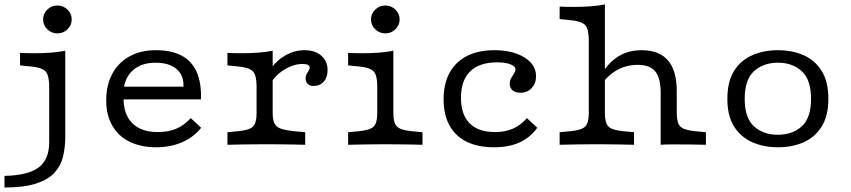

<svg xmlns="http://www.w3.org/2000/svg" viewBox="-46 -653 3837 866"><path d="M175.8 -206.5V-263.7Q175.8 -312.9 159.7 -330.6Q143.5 -348.4 93.5 -353.2L44.4 -358.1V-414.5Q55.6 -413.7 72.6 -413.3Q89.5 -412.9 109.7 -412.9Q148.4 -412.9 185.1 -415.7Q221.8 -418.5 248.4 -424.2V-414.5V-206.5ZM-25.8 192.7V140.3Q81.5 137.9 128.6 102Q175.8 66.1 175.8 -10.5V-206.5H248.4V-36.3Q248.4 12.1 238.3 53.6Q228.2 95.2 199.6 126.2Q171 157.3 116.5 175Q62.1 192.7 -25.8 192.7ZM212.9 -502.4Q186.3 -502.4 167.3 -521Q148.4 -539.5 148.4 -565.3Q148.4 -591.1 167.3 -609.7Q186.3 -628.2 212.9 -628.2Q239.5 -628.2 258.5 -609.7Q277.4 -591.1 277.4 -565.3Q277.4 -539.5 258.5 -521Q239.5 -502.4 212.9 -502.4Z M658.1 11.3Q589.5 11.3 538.7 -13.7Q487.9 -38.7 460.5 -86.3Q433.1 -133.9 433.1 -200.8Q433.1 -268.5 460.1 -319.4Q487.1 -370.2 537.5 -398.4Q587.9 -426.6 657.3 -426.6Q727.4 -426.6 773.4 -402Q819.4 -377.4 841.1 -328.2Q862.9 -279 860.5 -204.8H477.4L476.6 -262.1H781.5Q783.1 -296.8 768.5 -320.6Q754 -344.4 725.4 -357.3Q696.8 -370.2 655.6 -370.2Q593.5 -370.2 555.6 -337.9Q517.7 -305.6 511.3 -247.6L513.7 -245.2Q512.9 -239.5 512.1 -229.8Q511.3 -220.2 511.3 -209.7Q511.3 -136.3 551.2 -96.8Q591.1 -57.3 665.3 -57.3Q712.9 -57.3 748.4 -72.2Q783.9 -87.1 814.5 -120.2L861.3 -76.6Q827.4 -33.9 775 -11.3Q722.6 11.3 658.1 11.3Z M1147.6 -2.4Q1094.4 -2.4 1055.6 -1.6Q1016.9 -0.8 979.8 0V-56.5L1029 -61.3Q1079 -66.1 1095.2 -82.3Q1111.3 -98.4 1111.3 -142.7V-206.5H1183.9V-142.7Q1183.9 -112.9 1191.9 -96.4Q1200 -79.8 1221 -72.6Q1241.9 -65.3 1280.6 -61.3L1330.6 -56.5V0Q1304 -0.8 1276.6 -1.2Q1249.2 -1.6 1217.7 -2Q1186.3 -2.4 1147.6 -2.4ZM1111.3 -206.5V-263.7Q1111.3 -312.9 1095.2 -330.6Q1079 -348.4 1029 -353.2L979.8 -358.1V-414.5Q991.1 -413.7 1008.1 -413.3Q1025 -412.9 1045.2 -412.9Q1083.9 -412.9 1120.6 -415.7Q1157.3 -418.5 1183.9 -424.2V-414.5V-206.5ZM1367.7 -265.3Q1351.6 -265.3 1341.9 -274.6Q1332.3 -283.9 1332.3 -299.2Q1332.3 -310.5 1337.1 -319Q1341.9 -327.4 1346.4 -334.7Q1350.8 -341.9 1350.8 -348.4Q1350.8 -364.5 1317.7 -364.5Q1291.9 -364.5 1264.5 -353.2Q1237.1 -341.9 1213.7 -323Q1190.3 -304 1177.4 -280.6L1175 -342.7Q1204 -383.1 1244 -404.8Q1283.9 -426.6 1327.4 -426.6Q1375 -426.6 1403.2 -402Q1431.5 -377.4 1431.5 -336.3Q1431.5 -304 1414.1 -284.7Q1396.8 -265.3 1367.7 -265.3Z M1655.6 -206.5V-263.7Q1655.6 -312.9 1639.5 -330.6Q1623.4 -348.4 1573.4 -353.2L1524.2 -358.1V-414.5Q1535.5 -413.7 1552.4 -413.3Q1569.4 -412.9 1589.5 -412.9Q1628.2 -412.9 1664.9 -415.7Q1701.6 -418.5 1728.2 -424.2V-414.5V-206.5ZM1691.9 -2.4Q1638.7 -2.4 1600 -1.6Q1561.3 -0.8 1524.2 0V-56.5L1573.4 -61.3Q1623.4 -66.1 1639.5 -82.3Q1655.6 -98.4 1655.6 -142.7V-206.5H1728.2V-142.7Q1728.2 -98.4 1744.4 -82.3Q1760.5 -66.1 1810.5 -61.3L1859.7 -56.5V0Q1822.6 -0.8 1783.9 -1.6Q1745.2 -2.4 1691.9 -2.4ZM1691.9 -502.4Q1665.3 -502.4 1646.4 -521Q1627.4 -539.5 1627.4 -565.3Q1627.4 -591.1 1646.4 -609.7Q1665.3 -628.2 1691.9 -628.2Q1718.5 -628.2 1737.5 -609.7Q1756.5 -591.1 1756.5 -565.3Q1756.5 -539.5 1737.5 -521Q1718.5 -502.4 1691.9 -502.4Z M2182.3 11.3Q2109.7 11.3 2058.9 -13.7Q2008.1 -38.7 1981.5 -87.1Q1954.8 -135.5 1954.8 -204.8Q1954.8 -275.8 1981.9 -325Q2008.9 -374.2 2060.1 -400.4Q2111.3 -426.6 2183.9 -426.6Q2240.3 -426.6 2282.3 -411.7Q2324.2 -396.8 2348 -370.6Q2371.8 -344.4 2371.8 -308.9Q2371.8 -276.6 2352 -255.6Q2332.3 -234.7 2301.6 -234.7Q2279 -234.7 2266.1 -245.6Q2253.2 -256.5 2253.2 -275Q2253.2 -289.5 2259.7 -300.8Q2266.1 -312.1 2272.6 -321.8Q2279 -331.5 2279 -339.5Q2279 -354 2256.5 -362.9Q2233.9 -371.8 2196 -371.8Q2116.1 -371.8 2074.6 -331Q2033.1 -290.3 2033.1 -212.1Q2033.1 -136.3 2072.2 -96.8Q2111.3 -57.3 2187.1 -57.3Q2232.3 -57.3 2267.3 -72.6Q2302.4 -87.9 2330.6 -120.2L2377.4 -76.6Q2345.2 -32.3 2297.2 -10.5Q2249.2 11.3 2182.3 11.3Z M2646 -2.4Q2592.7 -2.4 2554 -1.6Q2515.3 -0.8 2478.2 0V-56.5L2527.4 -61.3Q2577.4 -66.1 2593.5 -82.3Q2609.7 -98.4 2609.7 -142.7V-206.5H2682.3V-142.7Q2682.3 -98.4 2698.4 -82.3Q2714.5 -66.1 2764.5 -61.3L2813.7 -56.5V0Q2776.6 -0.8 2737.9 -1.6Q2699.2 -2.4 2646 -2.4ZM2933.9 -206.5V-233.9Q2933.9 -300.8 2909.7 -330.6Q2885.5 -360.5 2830.6 -360.5Q2772.6 -360.5 2726.6 -330.6Q2680.6 -300.8 2647.6 -242.7L2649.2 -287.1Q2683.1 -355.6 2731.9 -391.1Q2780.6 -426.6 2846.8 -426.6Q2927.4 -426.6 2966.9 -380.6Q3006.5 -334.7 3006.5 -241.1V-206.5ZM2933.9 0V-206.5H3006.5V-142.7Q3006.5 -98.4 3022.6 -82.3Q3038.7 -66.1 3088.7 -61.3L3137.9 -56.5V0Q3110.5 -0.8 3075.4 -1.2Q3040.3 -1.6 3017.7 -1.6Q2995.2 -1.6 2975.4 -1.6Q2955.6 -1.6 2933.9 0ZM2609.7 -206.5V-472.6Q2609.7 -521.8 2593.5 -539.5Q2577.4 -557.3 2527.4 -562.1L2478.2 -566.9V-623.4Q2489.5 -622.6 2506.5 -622.2Q2523.4 -621.8 2543.5 -621.8Q2582.3 -621.8 2619 -624.6Q2655.6 -627.4 2682.3 -633.1V-623.4V-206.5Z M3462.9 11.3Q3399.2 11.3 3347.6 -11.3Q3296 -33.9 3265.3 -81.9Q3234.7 -129.8 3234.7 -207.3Q3234.7 -284.7 3264.9 -333.1Q3295.2 -381.5 3347.2 -404Q3399.2 -426.6 3462.9 -426.6Q3527.4 -426.6 3578.6 -404Q3629.8 -381.5 3660.1 -333.1Q3690.3 -284.7 3690.3 -207.3Q3690.3 -130.6 3660.1 -82.3Q3629.8 -33.9 3578.6 -11.3Q3527.4 11.3 3462.9 11.3ZM3462.9 -45.2Q3528.2 -45.2 3570.2 -83.1Q3612.1 -121 3612.1 -207.3Q3612.1 -293.5 3570.2 -331.9Q3528.2 -370.2 3462.9 -370.2Q3396.8 -370.2 3354.8 -331.9Q3312.9 -293.5 3312.9 -207.3Q3312.9 -121 3354.8 -83.1Q3396.8 -45.2 3462.9 -45.2Z"/></svg>

Font: Playfair 5pt SemiExpanded Light
Style: Regular
Weight: 300
Width: 6
Designer: Claus Eggers Sørensen
Foundry: Claus Eggers Sørensen
Version: Version 2.203